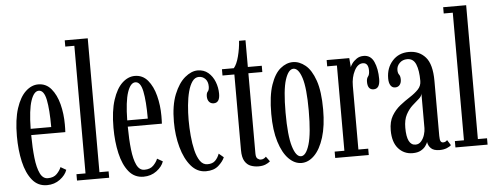

<svg xmlns="http://www.w3.org/2000/svg" viewBox="-50 -881 2640 1023"><g transform="rotate(-5 1270.0 -369.5)"><path d="M163.5 10.5Q115 10.5 84.8 -26.8Q54.5 -64 40.2 -126.2Q26 -188.5 26 -263Q26 -352.5 45.2 -411.5Q64.5 -470.5 95.8 -499.5Q127 -528.5 163 -528.5Q205 -528.5 232.2 -496Q259.5 -463.5 272.8 -412.2Q286 -361 286 -303.5Q286 -293 285.8 -282.8Q285.5 -272.5 285 -262.5H102.5Q103 -193.5 109 -140.2Q115 -87 129.8 -56.5Q144.5 -26 171 -26Q202.5 -26 219.5 -43.8Q236.5 -61.5 243 -79L272.5 -62Q263 -34 233.2 -11.8Q203.5 10.5 163.5 10.5ZM163 -494.5Q137 -494.5 120.5 -445.8Q104 -397 102.5 -296H212.5Q212.5 -390 201.8 -442.2Q191 -494.5 163 -494.5Z M324.5 0V-34H373V-716.5H324.5V-750H447.5V-34H496.5V0Z M680 10.5Q631.5 10.5 601.2 -26.8Q571 -64 556.8 -126.2Q542.5 -188.5 542.5 -263Q542.5 -352.5 561.8 -411.5Q581 -470.5 612.2 -499.5Q643.5 -528.5 679.5 -528.5Q721.5 -528.5 748.8 -496Q776 -463.5 789.2 -412.2Q802.5 -361 802.5 -303.5Q802.5 -293 802.2 -282.8Q802 -272.5 801.5 -262.5H619Q619.5 -193.5 625.5 -140.2Q631.5 -87 646.2 -56.5Q661 -26 687.5 -26Q719 -26 736 -43.8Q753 -61.5 759.5 -79L789 -62Q779.5 -34 749.8 -11.8Q720 10.5 680 10.5ZM679.5 -494.5Q653.5 -494.5 637 -445.8Q620.5 -397 619 -296H729Q729 -390 718.2 -442.2Q707.5 -494.5 679.5 -494.5Z M1014 10.5Q967 10.5 934 -28.2Q901 -67 883.5 -130.2Q866 -193.5 866 -266Q866 -354.5 889.5 -412.8Q913 -471 947.5 -499.8Q982 -528.5 1015.5 -528.5Q1049 -528.5 1072 -509Q1095 -489.5 1107 -458.8Q1119 -428 1119 -394.5Q1119 -346.5 1086 -346.5Q1070.5 -346.5 1061.5 -357.5Q1052.5 -368.5 1052.5 -386.5Q1052.5 -404 1060 -412Q1067.5 -420 1067.5 -438.5Q1067.5 -464.5 1053.5 -479Q1039.5 -493.5 1019 -493.5Q998.5 -493.5 984.2 -473.8Q970 -454 961.2 -421Q952.5 -388 948.8 -348.2Q945 -308.5 945 -269Q945 -228 948.8 -185.5Q952.5 -143 961.2 -106.8Q970 -70.5 985.5 -48.2Q1001 -26 1025 -26Q1052 -26 1066.5 -40.5Q1081 -55 1089 -77L1114.5 -55.5Q1105.5 -33.5 1080.8 -11.5Q1056 10.5 1014 10.5Z M1295 9Q1273.5 9 1253.8 1.8Q1234 -5.5 1221.5 -26Q1209 -46.5 1209 -85.5V-490H1145.5V-523.5H1209Q1225.5 -542.5 1236.2 -584Q1247 -625.5 1249.5 -666.5H1284V-523.5H1358.5V-490H1284V-61Q1284 -39.5 1292.8 -32.8Q1301.5 -26 1310 -26Q1320 -26 1327 -30.2Q1334 -34.5 1338 -39L1357.5 -12.5Q1347.5 -3.5 1331.8 2.8Q1316 9 1295 9Z M1525 11Q1488 11 1456.5 -20.8Q1425 -52.5 1405.8 -114Q1386.5 -175.5 1386.5 -263.5Q1386.5 -360 1406.5 -418.2Q1426.5 -476.5 1458.2 -502.5Q1490 -528.5 1525 -528.5Q1559.5 -528.5 1591.5 -502.5Q1623.5 -476.5 1643.8 -418.2Q1664 -360 1664 -263.5Q1664 -175.5 1644.8 -114Q1625.5 -52.5 1593.8 -20.8Q1562 11 1525 11ZM1525 -25Q1552 -25 1569.5 -82.8Q1587 -140.5 1587 -263.5Q1587 -385 1569.5 -439Q1552 -493 1525 -493Q1498 -493 1480.5 -439Q1463 -385 1463 -263.5Q1463 -140.5 1480.5 -82.8Q1498 -25 1525 -25Z M1705.5 0V-34H1757.5V-490H1705.5V-523.5H1826.5L1830.5 -474.5Q1831.5 -480.5 1840.8 -493.5Q1850 -506.5 1865.8 -517.5Q1881.5 -528.5 1903.5 -528.5Q1941.5 -528.5 1958.5 -491Q1975.5 -453.5 1975.5 -399Q1975.5 -346.5 1941.5 -346.5Q1909.5 -346.5 1909.5 -389Q1909.5 -407.5 1917.5 -417Q1925.5 -426.5 1925.5 -448Q1925.5 -490 1896 -490Q1868.5 -490 1850.5 -455Q1832.5 -420 1832.5 -374V-34H1885V0Z M2119 10.5Q2073 10.5 2043 -23.2Q2013 -57 2013 -120.5Q2013 -167 2031.2 -197.8Q2049.5 -228.5 2076.2 -249.8Q2103 -271 2130 -288.2Q2157 -305.5 2175 -324.2Q2193 -343 2193 -369.5Q2193 -426 2179.5 -458.5Q2166 -491 2133.5 -491Q2108.5 -491 2092.5 -475Q2076.5 -459 2076.5 -438Q2076.5 -421 2083.2 -412.8Q2090 -404.5 2090 -386Q2090 -368.5 2081.2 -357.5Q2072.5 -346.5 2056.5 -346.5Q2041 -346.5 2032.2 -360Q2023.5 -373.5 2023.5 -397.5Q2023.5 -453.5 2057.2 -491Q2091 -528.5 2145.5 -528.5Q2200.5 -528.5 2234.2 -490.2Q2268 -452 2268 -363V-69Q2268 -47.5 2272.5 -40Q2277 -32.5 2286 -32.5Q2294 -32.5 2299.5 -36Q2305 -39.5 2307.5 -43L2325.5 -14.5Q2319 -7 2302.2 -0.2Q2285.5 6.5 2264 6.5Q2232 6.5 2217.5 -8Q2203 -22.5 2200.5 -42Q2197.5 -33.5 2188.8 -21Q2180 -8.5 2163 1Q2146 10.5 2119 10.5ZM2138.5 -33.5Q2156.5 -33.5 2168.8 -47.8Q2181 -62 2187 -81.5Q2193 -101 2193 -117V-302.5Q2192 -288 2176.5 -274.8Q2161 -261.5 2141 -243.5Q2121 -225.5 2106.2 -197.8Q2091.5 -170 2091.5 -127.5Q2091.5 -33.5 2138.5 -33.5Z M2348.5 0V-34H2397V-716.5H2348.5V-750H2471.5V-34H2520.5V0Z"/></g></svg>

Font: Imbue 10pt
Style: Regular
Weight: 400
Designer: Tyler Finck
Foundry: Etcetera Type Company
Version: Version 1.102; ttfautohint (v1.8.3)